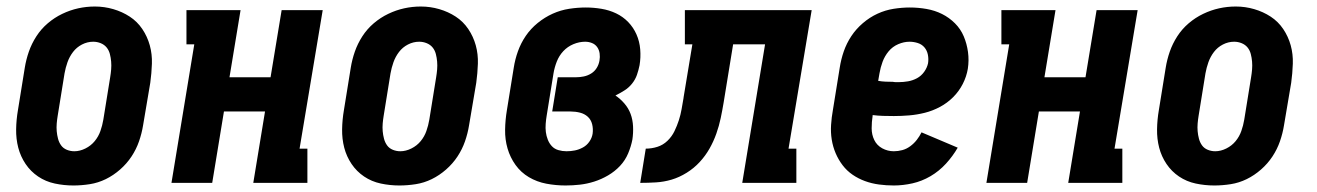

<svg xmlns="http://www.w3.org/2000/svg" viewBox="-20 -561 4040 589"><path d="M205 8Q176 8 148 2Q120 -4 97 -19.5Q74 -35 58.5 -58Q43 -81 36 -108Q29 -135 29.5 -164.5Q30 -194 35 -223L56 -353Q60 -378 68.5 -402.5Q77 -427 91.5 -449.5Q106 -472 126.5 -489.5Q147 -507 171 -518.5Q195 -530 220 -535.5Q245 -541 271 -541Q300 -541 327.5 -533Q355 -525 378 -510Q401 -495 416.5 -472Q432 -449 439.5 -422Q447 -395 446 -365.5Q445 -336 441 -307L419 -177Q415 -152 406.5 -127.5Q398 -103 383.5 -81Q369 -59 348.5 -41Q328 -23 304.5 -11.5Q281 0 255.5 4Q230 8 205 8ZM208 -97Q225 -97 242 -105.5Q259 -114 270.5 -128Q282 -142 288 -159Q294 -176 297 -194L318 -324Q320 -336 321 -348Q322 -360 321 -372Q320 -384 317 -395.5Q314 -407 307 -415.5Q300 -424 289 -428.5Q278 -433 266 -433Q248 -433 231.5 -424.5Q215 -416 204 -401.5Q193 -387 187 -370Q181 -353 178 -336L157 -206Q155 -194 154 -182Q153 -170 154 -158.5Q155 -147 158 -135.5Q161 -124 167.5 -115Q174 -106 185 -101.5Q196 -97 208 -97Z M506 0 576 -425H552V-530H718L684 -324H810L844 -530H970L899 -105H923V0H757L793 -219H667L631 0Z M1205 8Q1176 8 1148 2Q1120 -4 1097 -19.5Q1074 -35 1058.5 -58Q1043 -81 1036 -108Q1029 -135 1029.5 -164.5Q1030 -194 1035 -223L1056 -353Q1060 -378 1068.5 -402.5Q1077 -427 1091.5 -449.5Q1106 -472 1126.5 -489.5Q1147 -507 1171 -518.5Q1195 -530 1220 -535.5Q1245 -541 1271 -541Q1300 -541 1327.5 -533Q1355 -525 1378 -510Q1401 -495 1416.5 -472Q1432 -449 1439.5 -422Q1447 -395 1446 -365.5Q1445 -336 1441 -307L1419 -177Q1415 -152 1406.5 -127.5Q1398 -103 1383.5 -81Q1369 -59 1348.5 -41Q1328 -23 1304.5 -11.5Q1281 0 1255.5 4Q1230 8 1205 8ZM1208 -97Q1225 -97 1242 -105.5Q1259 -114 1270.5 -128Q1282 -142 1288 -159Q1294 -176 1297 -194L1318 -324Q1320 -336 1321 -348Q1322 -360 1321 -372Q1320 -384 1317 -395.5Q1314 -407 1307 -415.5Q1300 -424 1289 -428.5Q1278 -433 1266 -433Q1248 -433 1231.5 -424.5Q1215 -416 1204 -401.5Q1193 -387 1187 -370Q1181 -353 1178 -336L1157 -206Q1155 -194 1154 -182Q1153 -170 1154 -158.5Q1155 -147 1158 -135.5Q1161 -124 1167.5 -115Q1174 -106 1185 -101.5Q1196 -97 1208 -97Z M1715 8Q1685 8 1656 2.5Q1627 -3 1602.5 -17.5Q1578 -32 1561.5 -55Q1545 -78 1537 -105.5Q1529 -133 1529.5 -163Q1530 -193 1535 -223L1556 -353Q1560 -379 1569 -404Q1578 -429 1593 -451Q1608 -473 1629.5 -490.5Q1651 -508 1675.5 -519Q1700 -530 1726 -534Q1752 -538 1777 -538Q1801 -538 1825 -534Q1849 -530 1870 -520Q1891 -510 1907 -493.5Q1923 -477 1932.5 -455.5Q1942 -434 1944 -409.5Q1946 -385 1942 -361Q1939 -346 1934 -331.5Q1929 -317 1919 -304.5Q1909 -292 1895.5 -283.5Q1882 -275 1868 -268Q1883 -258 1895.5 -243.5Q1908 -229 1914.5 -211.5Q1921 -194 1922 -173.5Q1923 -153 1920 -133Q1916 -112 1907 -90.5Q1898 -69 1882 -52Q1866 -35 1845.5 -23Q1825 -11 1803 -4Q1781 3 1759 5.5Q1737 8 1715 8ZM1718 -97Q1731 -97 1743.5 -99.5Q1756 -102 1768 -108.5Q1780 -115 1788 -126.5Q1796 -138 1798 -151Q1800 -166 1796.5 -180Q1793 -194 1783 -203Q1773 -212 1759 -215.5Q1745 -219 1730 -219H1674L1691 -324H1747Q1759 -324 1771 -326.5Q1783 -329 1793.5 -335.5Q1804 -342 1810.5 -352.5Q1817 -363 1819 -375Q1821 -386 1819.5 -397Q1818 -408 1812 -416.5Q1806 -425 1796 -429Q1786 -433 1775 -433Q1757 -433 1739 -425.5Q1721 -418 1708 -404Q1695 -390 1688 -372Q1681 -354 1678 -336L1657 -206Q1655 -194 1654 -181Q1653 -168 1654.5 -156Q1656 -144 1660.5 -132.5Q1665 -121 1673 -112.5Q1681 -104 1693 -100.5Q1705 -97 1718 -97Z M1944 0 1961 -105Q1979 -105 1996.5 -110.5Q2014 -116 2027.5 -129Q2041 -142 2049 -158.5Q2057 -175 2062.5 -192Q2068 -209 2071 -226.5Q2074 -244 2077 -261V-262Q2077 -262 2077 -262Q2077 -262 2077 -262L2104 -425H2081V-530H2470L2399 -105H2423V0H2257L2327 -425H2229L2200 -247Q2196 -223 2191 -199Q2186 -175 2177.5 -151Q2169 -127 2156.5 -105Q2144 -83 2126.5 -64Q2109 -45 2086.5 -31Q2064 -17 2040.5 -10Q2017 -3 1992.5 -1.5Q1968 0 1944 0Z M2722 8Q2699 8 2676.5 5Q2654 2 2633.5 -5.5Q2613 -13 2595.5 -25Q2578 -37 2565 -54Q2552 -71 2543.5 -91Q2535 -111 2531.5 -133Q2528 -155 2529.5 -178Q2531 -201 2535 -223L2556 -353Q2560 -379 2568.5 -403.5Q2577 -428 2591.5 -450Q2606 -472 2627 -490Q2648 -508 2672 -519Q2696 -530 2721.5 -534Q2747 -538 2771 -538Q2797 -538 2822.5 -533.5Q2848 -529 2870 -518Q2892 -507 2909.5 -489.5Q2927 -472 2936.5 -449.5Q2946 -427 2949.5 -401.5Q2953 -376 2949 -350Q2945 -326 2933.5 -303.5Q2922 -281 2904 -263Q2886 -245 2863.5 -233Q2841 -221 2817 -215Q2793 -209 2769 -207Q2745 -205 2722 -205Q2705 -205 2689 -205.5Q2673 -206 2657 -208V-206Q2654 -187 2654 -167.5Q2654 -148 2662 -131.5Q2670 -115 2686.5 -106Q2703 -97 2722 -97Q2735 -97 2748 -100.5Q2761 -104 2772.5 -112.5Q2784 -121 2792.5 -132Q2801 -143 2807 -155L2918 -108Q2903 -82 2882 -59Q2861 -36 2834.5 -20.5Q2808 -5 2779 1.5Q2750 8 2722 8ZM2737 -309Q2751 -309 2765.5 -311.5Q2780 -314 2793 -321Q2806 -328 2815 -340.5Q2824 -353 2827 -367Q2829 -380 2826.5 -393Q2824 -406 2816 -415.5Q2808 -425 2795.5 -429Q2783 -433 2770 -433Q2753 -433 2735.5 -425.5Q2718 -418 2706 -403.5Q2694 -389 2687.5 -371.5Q2681 -354 2678 -336L2674 -313Q2685 -311 2696.5 -310.5Q2708 -310 2719 -310Q2719 -310 2719 -310Q2719 -310 2719 -310Q2724 -309 2728.5 -309Q2733 -309 2737 -309Z M3006 0 3076 -425H3052V-530H3218L3184 -324H3310L3344 -530H3470L3399 -105H3423V0H3257L3293 -219H3167L3131 0Z M3705 8Q3676 8 3648 2Q3620 -4 3597 -19.5Q3574 -35 3558.5 -58Q3543 -81 3536 -108Q3529 -135 3529.5 -164.5Q3530 -194 3535 -223L3556 -353Q3560 -378 3568.5 -402.5Q3577 -427 3591.5 -449.5Q3606 -472 3626.5 -489.5Q3647 -507 3671 -518.5Q3695 -530 3720 -535.5Q3745 -541 3771 -541Q3800 -541 3827.5 -533Q3855 -525 3878 -510Q3901 -495 3916.5 -472Q3932 -449 3939.5 -422Q3947 -395 3946 -365.5Q3945 -336 3941 -307L3919 -177Q3915 -152 3906.5 -127.5Q3898 -103 3883.5 -81Q3869 -59 3848.5 -41Q3828 -23 3804.5 -11.5Q3781 0 3755.5 4Q3730 8 3705 8ZM3708 -97Q3725 -97 3742 -105.5Q3759 -114 3770.5 -128Q3782 -142 3788 -159Q3794 -176 3797 -194L3818 -324Q3820 -336 3821 -348Q3822 -360 3821 -372Q3820 -384 3817 -395.5Q3814 -407 3807 -415.5Q3800 -424 3789 -428.5Q3778 -433 3766 -433Q3748 -433 3731.5 -424.5Q3715 -416 3704 -401.5Q3693 -387 3687 -370Q3681 -353 3678 -336L3657 -206Q3655 -194 3654 -182Q3653 -170 3654 -158.5Q3655 -147 3658 -135.5Q3661 -124 3667.5 -115Q3674 -106 3685 -101.5Q3696 -97 3708 -97Z"/></svg>

Font: Iosevka Slab Extrabold
Style: Italic
Weight: 800
Italic angle: -9°
Monospace: yes
Designer: Belleve Invis
Foundry: Belleve Invis
Version: Version 11.1.0; ttfautohint (v1.8.3)